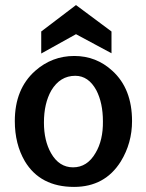

<svg xmlns="http://www.w3.org/2000/svg" viewBox="-20 -735 583 766"><path d="M144.5 -521.5V-609.4L283.2 -714.8L424.8 -609.4V-522.5L283.2 -598.6ZM39.1 -252Q39.1 -379.9 120.1 -452.1Q187.5 -511.7 276.4 -511.7Q364.3 -511.7 428.7 -452.1Q506.8 -380.9 506.8 -252Q506.8 -164.1 461.9 -90.8Q398.4 10.7 275.4 10.7Q140.6 10.7 79.1 -91.8Q39.1 -160.2 39.1 -252ZM155.3 -246.1Q155.3 -173.8 183.6 -124Q215.8 -67.4 271.5 -67.4Q328.1 -67.4 361.3 -125Q391.6 -175.8 390.6 -251Q390.6 -324.2 364.3 -375Q333 -432.6 280.3 -432.6Q219.7 -432.6 184.6 -374Q155.3 -322.3 155.3 -246.1Z"/></svg>

Font: Puritan
Style: Bold
Weight: 700
Version: 2.1